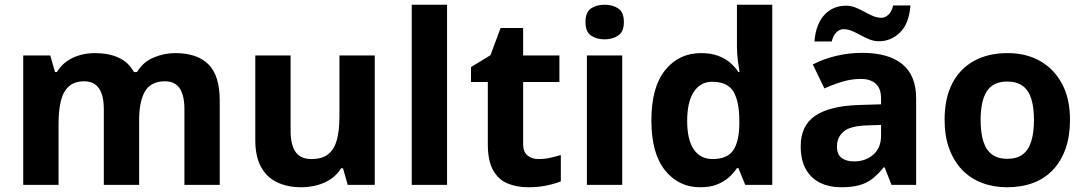

<svg xmlns="http://www.w3.org/2000/svg" viewBox="-20 -780 4579 810"><path d="M719 -556Q812 -556 859.5 -508.5Q907 -461 907 -356V0H758V-319.4Q758 -377.7 738 -407.4Q718 -437 675.8 -437Q617 -437 592 -395Q567 -353 567 -273.5V0H418V-319.1Q418 -358 409 -384Q400 -410 382 -423.5Q364 -437 335.5 -437Q295 -437 271 -416Q247 -395 237 -355.2Q227 -315.4 227 -257.2V0H78V-546H192L212.2 -476H220Q237 -504 262 -521.5Q286.9 -539 317.5 -547.5Q348 -556 379 -556Q439 -556 481 -536.5Q523 -517 545 -476H558Q583 -518 627.5 -537Q672 -556 719 -556Z M1561 -546V0H1447L1427 -70H1419Q1402 -42 1375.5 -24.5Q1349 -7 1317 1.5Q1285 10 1251 10Q1193 10 1149 -11Q1105 -32 1081 -76Q1057 -120 1057 -190V-546H1206V-227Q1206 -169 1227 -139Q1248 -109 1294 -109Q1340 -109 1365.5 -130Q1391 -151 1401.5 -191Q1412 -231 1412 -289V-546Z M1866 0H1717V-760H1866Z M2252 -109Q2277 -109 2300 -114Q2323 -119 2346 -126V-15Q2322 -5 2286.5 2.5Q2251 10 2209 10Q2160 10 2121.5 -6Q2083 -22 2060.5 -61.5Q2038 -101 2038 -171V-434H1967V-497L2049 -547L2092 -662H2187V-546H2340V-434H2187V-171Q2187 -140 2205 -124.5Q2223 -109 2252 -109Z M2605 -546V0H2456V-546ZM2531 -760Q2564 -760 2588 -744.5Q2612 -729 2612 -686.8Q2612 -646 2588 -630Q2564 -614 2531 -614Q2496.7 -614 2473.4 -630Q2450 -646 2450 -686.8Q2450 -729 2473.4 -744.5Q2496.7 -760 2531 -760Z M2934 10Q2843 10 2785.5 -61.5Q2728 -133 2728 -272Q2728 -412 2786 -484Q2844 -556 2938 -556Q2977 -556 3007 -545.5Q3037 -535 3058.5 -517Q3080 -499 3095 -476H3100Q3097 -492 3093 -522.5Q3089 -553 3089 -585V-760H3238V0H3124L3095 -71H3089Q3075 -49 3053.5 -30.5Q3032 -12 3003 -1Q2974 10 2934 10ZM2986 -109Q3048 -109 3073 -145.5Q3098 -182 3099 -255V-271Q3099 -351 3074.5 -393Q3050 -435 2984 -435Q2935 -435 2907 -392.5Q2879 -350 2879 -270Q2879 -190 2907 -149.5Q2935 -109 2986 -109Z M3618 -557Q3728 -557 3786.5 -509.5Q3845 -462 3845 -364V0H3741L3712 -74H3708Q3685 -45 3660.5 -26Q3636 -7 3604.5 1.5Q3573 10 3527 10Q3479 10 3440.5 -8.5Q3402 -27 3380 -65.5Q3358 -104 3358 -163Q3358 -250 3419 -291.5Q3480 -333 3602 -337L3697 -340V-364Q3697 -407 3674.5 -427Q3652 -447 3612 -447Q3572 -447 3534 -435.5Q3496 -424 3458 -407L3409 -508Q3453 -531 3506.5 -544Q3560 -557 3618 -557ZM3639 -251Q3567 -249 3539 -225Q3511 -201 3511 -162Q3511 -128 3531 -113.5Q3551 -99 3583 -99Q3631 -99 3664 -127.5Q3697 -156 3697 -208V-253ZM3416 -605Q3419 -644 3430.5 -672.5Q3442 -701 3460 -719.5Q3478 -738 3500.5 -747Q3523 -756 3549 -756Q3569 -756 3588.5 -748.5Q3608 -741 3626.5 -730.5Q3645 -720 3663 -712.5Q3681 -705 3699 -705Q3714 -705 3728 -718Q3742 -731 3748 -757H3821Q3815 -680 3777 -643Q3739 -606 3688 -606Q3668 -606 3649 -613.5Q3630 -621 3611 -631.5Q3592 -642 3574 -649.5Q3556 -657 3538 -657Q3523 -657 3509 -644Q3495 -631 3489 -605Z M4494 -274Q4494 -205.6 4475.5 -153.1Q4456.9 -100.5 4422.5 -63.7Q4388 -27 4339 -8.5Q4290 10 4228.4 10Q4171.2 10 4122.6 -8.5Q4074 -27 4039 -63.5Q4004 -100 3984.5 -153Q3965 -206 3965 -274.2Q3965 -364.7 3997 -427.3Q4029.1 -489.9 4088.9 -522.9Q4148.7 -556 4231 -556Q4308.4 -556 4367.2 -523Q4426 -490 4460 -427.3Q4494 -364.7 4494 -274ZM4117 -273.8Q4117 -220 4128.5 -183.5Q4140 -147 4165 -128.5Q4190 -110 4230 -110Q4270 -110 4294.5 -128.5Q4319 -147 4330.5 -183.5Q4342 -220 4342 -273.6Q4342 -328 4330.5 -364Q4319 -400 4294 -418Q4269.1 -436 4229.3 -436Q4170 -436 4143.5 -395.5Q4117 -355 4117 -273.8Z"/></svg>

Font: Noto Sans Myanmar
Style: Regular
Weight: 400
Designer: Monotype Design Team
Foundry: Monotype Imaging Inc.
Version: Version 2.107